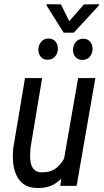

<svg xmlns="http://www.w3.org/2000/svg" viewBox="-20 -911 509 941"><path d="M293 -127 362.8 -528.3H447.3L355.5 0H275.4ZM324.7 -235.4 354 -236.3Q348.6 -193.4 337.4 -149.2Q326.2 -105 304.9 -68.4Q283.7 -31.7 248.5 -10Q213.4 11.7 160.6 10.3Q119.6 9.3 95.2 -9Q70.8 -27.3 58.6 -56.4Q46.4 -85.4 43.9 -119.9Q41.5 -154.3 45.4 -187.5L102.5 -528.3H186.5L129.4 -186Q127.9 -170.4 127.4 -150.4Q127 -130.4 131.1 -111.6Q135.3 -92.8 146.7 -80.3Q158.2 -67.9 180.2 -66.9Q229 -64.5 258.8 -89.8Q288.6 -115.2 304 -155Q319.3 -194.8 324.7 -235.4ZM168 -668.9Q168.9 -689.9 181.6 -705.8Q194.3 -721.7 216.3 -722.2Q239.3 -722.7 252 -707.3Q264.6 -691.9 263.7 -670.4Q262.7 -648.9 249.8 -633.8Q236.8 -618.7 214.8 -618.2Q192.4 -617.7 179.9 -632.6Q167.5 -647.5 168 -668.9ZM337.9 -668Q338.4 -689 351.3 -704.8Q364.3 -720.7 386.2 -721.2Q409.2 -721.7 421.9 -706.3Q434.6 -690.9 433.6 -669.4Q432.6 -647.9 419.7 -632.8Q406.7 -617.7 384.8 -617.2Q362.8 -616.7 349.9 -631.6Q336.9 -646.5 337.9 -668ZM278.8 -889.6 319.3 -807.1 391.1 -889.2 464.8 -890.6V-884.3L341.8 -751H292L208.5 -883.8V-890.6Z"/></svg>

Font: Roboto Condensed
Style: Italic
Weight: 400
Italic angle: -12°
Designer: Christian Robertson
Foundry: Google
Version: Version 3.0